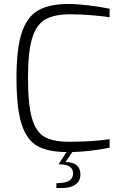

<svg xmlns="http://www.w3.org/2000/svg" viewBox="-20 -760 619 967"><path d="M121 -369Q121 -233 141 -164Q161 -95 204.5 -70.5Q248 -46 330 -46Q445 -46 532 -59V-16Q437 3 344 6L310 56Q349 57 367 73Q385 89 385 119Q385 151 360.5 169Q336 187 292 187H264V163L288 161Q318 159 333 147Q348 135 348 112Q348 92 332 80Q316 68 275 67L315 6Q222 5 168.5 -24.5Q115 -54 89 -134.5Q63 -215 63 -369Q63 -516 90 -596.5Q117 -677 173.5 -708.5Q230 -740 327 -740Q366 -740 425.5 -733Q485 -726 532 -716V-673Q504 -678 446 -683Q388 -688 334 -688Q253 -688 208 -662Q163 -636 142 -567.5Q121 -499 121 -369Z"/></svg>

Font: Exo Light
Style: Regular
Weight: 300
Designer: Natanael Gama
Foundry: Natanael Gama
Version: Version 1.500; ttfautohint (v1.6)